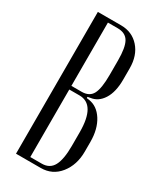

<svg xmlns="http://www.w3.org/2000/svg" viewBox="-181 -760 682 820"><g transform="rotate(30 160.5 -349.5)"><path d="M285.2 -558.1V-502.9Q285.2 -441.4 262.2 -405.5Q239.3 -369.6 202.1 -365.2L189.9 -362.8V-356.9L202.1 -355Q243.7 -349.1 270.3 -307.4Q296.9 -265.6 296.9 -202.1V-154.8Q296.9 -88.9 261.5 -44.4Q226.1 0 168.9 0H46.9V-699.2H161.1Q216.3 -699.2 250.7 -660.4Q285.2 -621.6 285.2 -558.1ZM106.9 -369.1H157.2Q195.8 -369.1 210.4 -397.2Q225.1 -425.3 225.1 -491.2V-563Q225.1 -626.5 209.5 -653.8Q193.8 -681.2 154.8 -681.2H106.9ZM236.8 -147.9V-214.8Q236.8 -351.1 157.2 -351.1H106.9V-18.1H163.1Q202.6 -18.1 219.7 -50Q236.8 -82 236.8 -147.9Z"/></g></svg>

Font: Moniqa Narrow Heading
Style: Regular
Weight: 400
Width: 4
Designer: Rajesh Rajput
Foundry: Rajesh Rajput
Version: Version 1.000